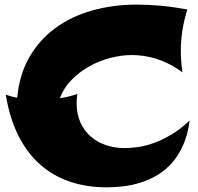

<svg xmlns="http://www.w3.org/2000/svg" viewBox="-20 -760 854 827"><path d="M796.9 -241.2Q789.1 -180.2 769 -135.3Q749 -90.3 720.7 -58.3Q692.4 -26.4 657.7 -5.9Q623 14.6 585.9 26.4Q548.8 38.1 511.5 42.5Q474.1 46.9 439.9 46.9Q352.5 46.9 279.8 22Q207 -2.9 151.4 -52.7Q95.7 -102.5 58.3 -177.5Q21 -252.4 4.9 -352.1Q16.1 -348.1 28.8 -344.7Q41.5 -341.3 54.2 -338.9Q63 -438 106 -512.9Q148.9 -587.9 217.5 -638.4Q286.1 -689 376.2 -714.6Q466.3 -740.2 569.8 -740.2Q617.2 -740.2 671.1 -735.4Q725.1 -730.5 787.1 -719.2Q772.9 -674.8 765.9 -630.1Q758.8 -585.4 758.8 -541Q758.8 -494.1 766.1 -448.2Q737.3 -469.7 708.5 -484.1Q679.7 -498.5 652.1 -507.1Q624.5 -515.6 598.1 -519.3Q571.8 -522.9 547.9 -522.9Q502.9 -522.9 455.1 -510.5Q407.2 -498 364.5 -474.1Q321.8 -450.2 288.1 -415.8Q254.4 -381.3 237.8 -336.9Q257.8 -339.8 276.4 -344.5Q294.9 -349.1 313 -355Q310.1 -333.5 310.1 -314.9Q310.1 -269 326.2 -233.2Q342.3 -197.3 370.1 -172.6Q397.9 -147.9 436 -135Q474.1 -122.1 518.1 -122.1Q543 -122.1 575 -126.7Q606.9 -131.3 643.1 -144.3Q679.2 -157.2 718.3 -180.4Q757.3 -203.6 796.9 -241.2Z"/></svg>

Font: Shojumaru
Style: Regular
Weight: 400
Version: Version 1.001